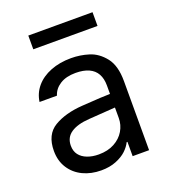

<svg xmlns="http://www.w3.org/2000/svg" viewBox="-133 -802 800 911"><g transform="rotate(-20 267.5 -347.0)"><path d="M306.6 -240.2C357.4 -244.1 385.7 -246.1 391.6 -246.1L390.6 -314.5L335 -312.5C279 -309.2 247.7 -307.3 241.2 -306.6C183.9 -302.7 136.4 -289.6 98.6 -267.1C60.9 -244.6 42 -205.7 42 -150.4C42 -117.2 50 -88.2 65.9 -63.5C81.9 -38.7 103.5 -19.9 130.9 -6.8C158.2 6.2 188.8 12.7 222.7 12.7C251.3 12.7 276.5 8.3 298.3 -0.5C320.1 -9.3 337.7 -20 351.1 -32.7C364.4 -45.4 374.3 -58.6 380.9 -72.3H384.8V0H467.8V-349.6C467.8 -401 456.9 -440.6 435.1 -468.3C413.2 -495.9 387.7 -514.3 358.4 -523.4C329.1 -532.6 299.2 -537.1 268.6 -537.1C230.1 -537.1 195.6 -531.1 165 -519C134.4 -507 109.9 -490.1 91.3 -468.3C72.8 -446.5 61.5 -421.2 57.6 -392.6H145.5C152 -414.1 165.5 -431.3 186 -444.3C206.5 -457.4 232.7 -463.9 264.6 -463.9C291.3 -463.9 313.6 -459.8 331.5 -451.7C349.4 -443.5 362.8 -431.5 371.6 -415.5C380.4 -399.6 384.8 -380.2 384.8 -357.4V-192.4C384.8 -169.6 378.9 -148.3 367.2 -128.4C355.5 -108.6 338.5 -92.6 316.4 -80.6C294.3 -68.5 267.9 -62.5 237.3 -62.5C215.8 -62.5 196.6 -65.8 179.7 -72.3C162.8 -78.8 149.6 -88.2 140.1 -100.6C130.7 -113 126 -128.3 126 -146.5C126 -174.5 136.9 -195.8 158.7 -210.4C180.5 -225.1 211.3 -233.7 251 -236.3ZM439.5 -637.7V-707H115.2V-637.7Z"/></g></svg>

Font: Pretendard Variable
Style: Regular
Weight: 400
Designer: Base glyphs from Inter by Rasmus Andersson; Hangeul glyphs from Noto Sans CJK(Source Han Sans) by Jang Soo-young and Kan
Foundry: Kil Hyung-jin
Version: Version 1.309;Glyphs 3.2 (3225)